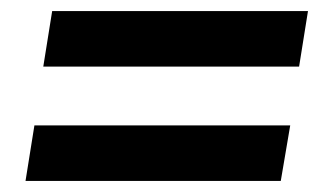

<svg xmlns="http://www.w3.org/2000/svg" viewBox="-20 -462 589 346"><path d="M58 -342 74 -442H535L519 -342ZM26 -136 42 -236H503L486 -136Z"/></svg>

Font: Nunito Sans 7pt SemiCondensed ExtraBold
Style: Italic
Weight: 800
Width: 4
Italic angle: -9°
Designer: Vernon Adams
Foundry: Vernon Adams
Version: Version 3.101;gftools[0.9.27]